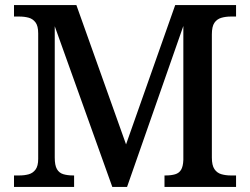

<svg xmlns="http://www.w3.org/2000/svg" viewBox="-20 -734 982 754"><path d="M35 0V-45H56Q76 -45 92.5 -49.5Q109 -54 119.5 -68Q130 -82 130 -110V-603Q130 -632 119.5 -646Q109 -660 92.5 -664.5Q76 -669 56 -669H35V-714H280L475 -167L668 -714H907V-669H886Q866 -669 849 -664Q832 -659 822 -644.5Q812 -630 812 -599V-115Q812 -85 822 -70Q832 -55 849 -50Q866 -45 886 -45H907V0H626V-45H631Q652 -45 667.5 -49.5Q683 -54 691 -67Q699 -80 700 -106V-632L479 0H421L195 -631V-115Q195 -85 203.5 -70Q212 -55 228.5 -50Q245 -45 267 -45H271V0Z"/></svg>

Font: Noto Serif Kannada Medium
Style: Regular
Weight: 500
Version: Version 2.003